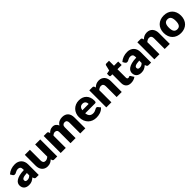

<svg xmlns="http://www.w3.org/2000/svg" viewBox="478 -2399 4137 4137"><g transform="rotate(-45 2546.5 -330.5)"><path d="M320 -211Q273.5 -209 243.5 -203Q213.5 -197 196 -188Q178.5 -179 171.8 -167.5Q165 -156 165 -142.5Q165 -116 179.5 -105.2Q194 -94.5 222 -94.5Q252 -94.5 274.5 -105Q297 -115.5 320 -139ZM41 -446.5Q88 -488 145.2 -508.2Q202.5 -528.5 268 -528.5Q315 -528.5 352.8 -513.2Q390.5 -498 416.8 -470.8Q443 -443.5 457 -406Q471 -368.5 471 -324V0H400Q378 0 366.8 -6Q355.5 -12 348 -31L337 -59.5Q317.5 -43 299.5 -30.5Q281.5 -18 262.2 -9.2Q243 -0.5 221.2 3.8Q199.5 8 173 8Q137.5 8 108.5 -1.2Q79.5 -10.5 59.2 -28.5Q39 -46.5 28 -73.2Q17 -100 17 -135Q17 -163 31 -191.8Q45 -220.5 79.5 -244.2Q114 -268 172.5 -284Q231 -300 320 -302V-324Q320 -369.5 301.2 -389.8Q282.5 -410 248 -410Q220.5 -410 203 -404Q185.5 -398 171.8 -390.5Q158 -383 145 -377Q132 -371 114 -371Q98 -371 87 -379Q76 -387 69 -398Z M1035 -518.5V0H939Q910 0 901 -26L892 -56Q877 -41.5 861 -29.8Q845 -18 826.8 -9.8Q808.5 -1.5 787.2 3.2Q766 8 741 8Q698.5 8 665.8 -6.8Q633 -21.5 610.5 -48Q588 -74.5 576.5 -110.5Q565 -146.5 565 -189.5V-518.5H720V-189.5Q720 -151 737.5 -130Q755 -109 789 -109Q814.5 -109 836.8 -119.8Q859 -130.5 880 -149V-518.5Z M1140 0V-518.5H1236Q1265 -518.5 1274 -492.5L1282.5 -464.5Q1295.5 -478 1309.5 -489.2Q1323.5 -500.5 1339.8 -508.8Q1356 -517 1374.8 -521.8Q1393.5 -526.5 1416 -526.5Q1463 -526.5 1493.8 -502.2Q1524.5 -478 1540.5 -437.5Q1553.5 -461.5 1572.2 -478.5Q1591 -495.5 1612.8 -506Q1634.5 -516.5 1658.8 -521.5Q1683 -526.5 1707 -526.5Q1751.5 -526.5 1786 -513.2Q1820.5 -500 1843.8 -474.8Q1867 -449.5 1879 -412.8Q1891 -376 1891 -329.5V0H1736V-329.5Q1736 -410 1667 -410Q1635.5 -410 1614.8 -389.2Q1594 -368.5 1594 -329.5V0H1439V-329.5Q1439 -374 1421.5 -392Q1404 -410 1370 -410Q1349 -410 1330.2 -400.5Q1311.5 -391 1295 -375V0Z M2313.5 -321.5Q2313.5 -340 2308.8 -357.5Q2304 -375 2293.2 -388.8Q2282.5 -402.5 2265 -411Q2247.5 -419.5 2222.5 -419.5Q2178.5 -419.5 2153.5 -394.2Q2128.5 -369 2120.5 -321.5ZM2118.5 -231.5Q2126 -166.5 2158 -137.2Q2190 -108 2240.5 -108Q2267.5 -108 2287 -114.5Q2306.5 -121 2321.8 -129Q2337 -137 2349.8 -143.5Q2362.5 -150 2376.5 -150Q2395 -150 2404.5 -136.5L2449.5 -81Q2425.5 -53.5 2397.8 -36.2Q2370 -19 2340.8 -9.2Q2311.5 0.5 2282.2 4.2Q2253 8 2226.5 8Q2172 8 2124.2 -9.8Q2076.5 -27.5 2040.8 -62.5Q2005 -97.5 1984.2 -149.5Q1963.5 -201.5 1963.5 -270.5Q1963.5 -322.5 1981.2 -369Q1999 -415.5 2032.2 -450.5Q2065.5 -485.5 2112.8 -506Q2160 -526.5 2219.5 -526.5Q2271 -526.5 2313.8 -510.5Q2356.5 -494.5 2387.2 -464Q2418 -433.5 2435.2 -389.2Q2452.5 -345 2452.5 -289Q2452.5 -271.5 2451 -260.5Q2449.5 -249.5 2445.5 -243Q2441.5 -236.5 2434.8 -234Q2428 -231.5 2417.5 -231.5Z M2673 -462.5Q2688 -476.5 2704 -488.5Q2720 -500.5 2738.2 -508.8Q2756.5 -517 2777.8 -521.8Q2799 -526.5 2824 -526.5Q2866.5 -526.5 2899.2 -511.8Q2932 -497 2954.5 -470.8Q2977 -444.5 2988.5 -408.2Q3000 -372 3000 -329.5V0H2845V-329.5Q2845 -367.5 2827.5 -388.8Q2810 -410 2776 -410Q2750.5 -410 2728.2 -399.2Q2706 -388.5 2685 -370V0H2530V-518.5H2626Q2655 -518.5 2664 -492.5Z M3278.5 8Q3241.5 8 3213.2 -2.8Q3185 -13.5 3165.8 -33.2Q3146.5 -53 3136.5 -81Q3126.5 -109 3126.5 -143.5V-411.5H3082.5Q3070.5 -411.5 3062 -419.2Q3053.5 -427 3053.5 -442V-502.5L3136 -518.5L3166.5 -645Q3172.5 -669 3200.5 -669H3281.5V-517.5H3410V-411.5H3281.5V-154Q3281.5 -136 3290.2 -124.2Q3299 -112.5 3315.5 -112.5Q3324 -112.5 3329.8 -114.2Q3335.5 -116 3339.8 -118.2Q3344 -120.5 3347.8 -122.2Q3351.5 -124 3356.5 -124Q3363.5 -124 3367.8 -120.8Q3372 -117.5 3376.5 -110.5L3423.5 -37Q3393.5 -14.5 3356 -3.2Q3318.5 8 3278.5 8Z M3744.5 -211Q3698 -209 3668 -203Q3638 -197 3620.5 -188Q3603 -179 3596.2 -167.5Q3589.5 -156 3589.5 -142.5Q3589.5 -116 3604 -105.2Q3618.5 -94.5 3646.5 -94.5Q3676.5 -94.5 3699 -105Q3721.5 -115.5 3744.5 -139ZM3465.5 -446.5Q3512.5 -488 3569.8 -508.2Q3627 -528.5 3692.5 -528.5Q3739.5 -528.5 3777.2 -513.2Q3815 -498 3841.2 -470.8Q3867.5 -443.5 3881.5 -406Q3895.5 -368.5 3895.5 -324V0H3824.5Q3802.5 0 3791.2 -6Q3780 -12 3772.5 -31L3761.5 -59.5Q3742 -43 3724 -30.5Q3706 -18 3686.8 -9.2Q3667.5 -0.5 3645.8 3.8Q3624 8 3597.5 8Q3562 8 3533 -1.2Q3504 -10.5 3483.8 -28.5Q3463.5 -46.5 3452.5 -73.2Q3441.5 -100 3441.5 -135Q3441.5 -163 3455.5 -191.8Q3469.5 -220.5 3504 -244.2Q3538.5 -268 3597 -284Q3655.5 -300 3744.5 -302V-324Q3744.5 -369.5 3725.8 -389.8Q3707 -410 3672.5 -410Q3645 -410 3627.5 -404Q3610 -398 3596.2 -390.5Q3582.5 -383 3569.5 -377Q3556.5 -371 3538.5 -371Q3522.5 -371 3511.5 -379Q3500.5 -387 3493.5 -398Z M4137.5 -462.5Q4152.5 -476.5 4168.5 -488.5Q4184.5 -500.5 4202.8 -508.8Q4221 -517 4242.2 -521.8Q4263.5 -526.5 4288.5 -526.5Q4331 -526.5 4363.8 -511.8Q4396.5 -497 4419 -470.8Q4441.5 -444.5 4453 -408.2Q4464.5 -372 4464.5 -329.5V0H4309.5V-329.5Q4309.5 -367.5 4292 -388.8Q4274.5 -410 4240.5 -410Q4215 -410 4192.8 -399.2Q4170.5 -388.5 4149.5 -370V0H3994.5V-518.5H4090.5Q4119.5 -518.5 4128.5 -492.5Z M4803.5 -526.5Q4862.5 -526.5 4911 -508Q4959.5 -489.5 4994.2 -455Q5029 -420.5 5048.2 -371.2Q5067.5 -322 5067.5 -260.5Q5067.5 -198.5 5048.2 -148.8Q5029 -99 4994.2 -64.2Q4959.5 -29.5 4911 -10.8Q4862.5 8 4803.5 8Q4744 8 4695.2 -10.8Q4646.5 -29.5 4611.2 -64.2Q4576 -99 4556.8 -148.8Q4537.5 -198.5 4537.5 -260.5Q4537.5 -322 4556.8 -371.2Q4576 -420.5 4611.2 -455Q4646.5 -489.5 4695.2 -508Q4744 -526.5 4803.5 -526.5ZM4803.5 -107Q4857 -107 4882.2 -144.8Q4907.5 -182.5 4907.5 -259.5Q4907.5 -336.5 4882.2 -374Q4857 -411.5 4803.5 -411.5Q4748.5 -411.5 4723 -374Q4697.5 -336.5 4697.5 -259.5Q4697.5 -182.5 4723 -144.8Q4748.5 -107 4803.5 -107Z"/></g></svg>

Font: Lato 2
Style: Regular
Weight: 900
Designer: Lukasz Dziedzic with Adam Twardoch and Botio Nikoltchev
Foundry: tyPoland Lukasz Dziedzic
Version: Version 2.015; 2015-08-06; http://www.latofonts.com/